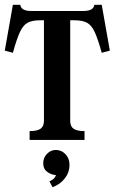

<svg xmlns="http://www.w3.org/2000/svg" viewBox="-20 -586 480 804"><path d="M104 -37Q136 -37 150 -47Q164 -57 164 -80V-501H147Q115 -501 96 -491Q77 -481 63.5 -452Q50 -423 34 -365L0 -374L34 -566H65Q68 -540 111 -540H329Q372 -540 375 -566H406L440 -374L406 -365Q390 -423 376.5 -452Q363 -481 344 -491Q325 -501 293 -501H274V-80Q274 -57 288 -47Q302 -37 334 -37V0H104ZM200 198 187 173Q203 167 209 157.5Q215 148 215 148Q215 148 201.5 145Q188 142 174.5 131Q161 120 161 97Q161 74 177.5 57.5Q194 41 216 42Q239 43 255 60.5Q271 78 271 104Q271 136 251.5 161Q232 186 200 198Z"/></svg>

Font: Girassol
Style: Regular
Weight: 400
Width: 3
Designer: Liam Spradlin
Version: Version 1.004